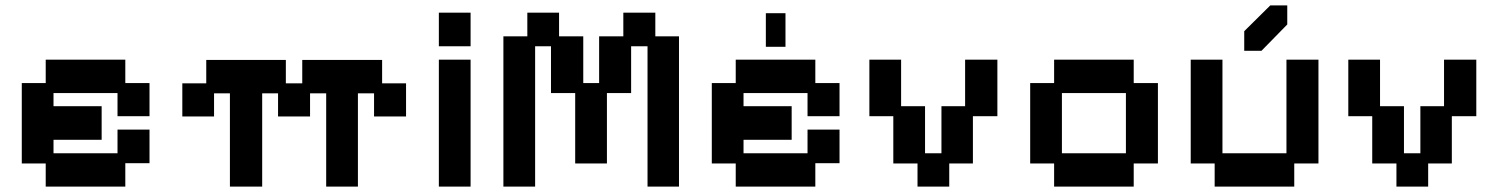

<svg xmlns="http://www.w3.org/2000/svg" viewBox="-20 -683 5571 714"><path d="M150 11V-75H61V-374H150V-461H446V-374H536V-251H417V-337H179V-288H358V-163H179V-113H417V-201H536V-76H446V11Z M835 11V-336H776V-250H658V-373H747V-460H1043V-373H1104V-460H1401V-373H1490V-250H1371V-336H1311V11H1193V-336H1133V-250H1014V-336H955V11Z M1612 11V-461H1730V11ZM1612 -511V-636H1730V-511Z M1852 11V-548H1941V-636H2059V-548H2149V-374H2208V-548H2298V-636H2417V-548H2505V11H2388V-511H2327V-337H2237V-75H2119V-337H2029V-511H1970V11Z M2716 11V-75H2627V-374H2716V-461H3012V-374H3102V-251H2983V-337H2745V-288H2924V-163H2745V-113H2983V-201H3102V-76H3012V11ZM2828 -509V-634H2901V-509Z M3392 11V-75H3302V-251H3213V-461H3331V-288H3420V-113H3481V-288H3569V-461H3689V-251H3598V-75H3510V11Z M3900 11V-75H3811V-374H3900V-461H4196V-374H4286V-75H4196V11ZM3929 -113H4167V-337H3929Z M4497 11V-75H4408V-461H4526V-113H4764V-461H4883V-75H4793V11ZM4607 -494V-567L4704 -663H4767V-592L4671 -494Z M5173 11V-75H5083V-251H4994V-461H5112V-288H5201V-113H5262V-288H5350V-461H5470V-251H5379V-75H5291V11Z"/></svg>

Font: Pixelify Sans SemiBold
Style: Regular
Weight: 600
Designer: Stefie Justprince
Foundry: Typecalism Foundryline
Version: Version 1.000